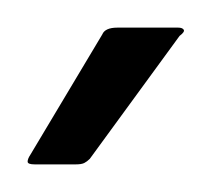

<svg xmlns="http://www.w3.org/2000/svg" viewBox="-20 -649 153 139"><path d="M5 -530Q0 -530 0 -532Q0 -534 2 -537L54 -624Q56 -629 65 -629H109Q112 -629 113 -627.5Q114 -626 110 -623L45 -534Q43 -532 41 -531Q39 -530 35 -530Z"/></svg>

Font: Glory Light
Style: Regular
Weight: 300
Version: Version 1.011